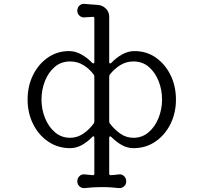

<svg xmlns="http://www.w3.org/2000/svg" viewBox="-20 -756 1040 981"><path d="M667 -495Q729 -495 776.5 -461.5Q824 -428 851.5 -372Q879 -316 879 -247Q879 -179 851 -122.5Q823 -66 774 -32.5Q725 1 662 1Q631 1 603 -14.5Q575 -30 549 -56Q546 -59 543 -59Q538 -59 538 -52V131Q538 139 545 139Q556 139 566.5 137.5Q577 136 587 135Q603 133 614 144Q625 155 625 170Q625 186 614 196Q603 206 587 205Q569 203 549 201.5Q529 200 509 200H491Q472 200 451.5 201.5Q431 203 413 205Q397 206 386 196Q375 186 375 170Q375 155 386 144Q397 133 413 135Q422 136 432.5 137Q443 138 453 139H455Q462 139 462 131V-52Q462 -58 459 -59.5Q456 -61 451 -56Q426 -30 397.5 -14.5Q369 1 338 1Q276 1 226.5 -32.5Q177 -66 149 -122.5Q121 -179 121 -247Q121 -316 148.5 -372Q176 -428 224 -461.5Q272 -495 333 -495Q365 -495 395.5 -478Q426 -461 451 -435Q454 -432 457 -432Q462 -432 462 -439V-662Q462 -670 455 -670Q443 -670 431.5 -668.5Q420 -667 409 -667Q395 -667 385 -677Q375 -687 375 -701Q375 -717 386 -727.5Q397 -738 413 -736Q428 -735 445 -733.5Q462 -732 478 -731Q502 -730 520 -713Q538 -696 538 -671V-439Q538 -432 543 -432Q546 -432 550 -436Q575 -462 605 -478.5Q635 -495 667 -495ZM338 -52Q375 -52 405.5 -73Q436 -94 458 -124Q462 -129 462 -135V-365Q462 -371 458 -376Q436 -405 406 -423.5Q376 -442 338 -442Q292 -442 259.5 -414Q227 -386 209.5 -341.5Q192 -297 192 -247Q192 -198 210 -153Q228 -108 261 -80Q294 -52 338 -52ZM662 -52Q706 -52 739 -80Q772 -108 790 -153Q808 -198 808 -247Q808 -297 790.5 -341.5Q773 -386 740.5 -414Q708 -442 662 -442Q625 -442 595 -423.5Q565 -405 542 -376Q538 -371 538 -365V-135Q538 -129 542 -124Q565 -94 595 -73Q625 -52 662 -52Z"/></svg>

Font: Kiwi Maru
Style: Regular
Weight: 400
Designer: Hiroki-Chan
Version: Version 1.100